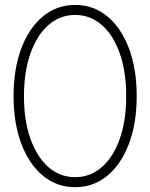

<svg xmlns="http://www.w3.org/2000/svg" viewBox="-20 -757 615 786"><path d="M287.6 9.3Q212.4 9.3 155.8 -37.6Q99.1 -84.5 67.4 -168.2Q35.6 -252 35.6 -363.3Q35.6 -475.1 67.4 -559.1Q99.1 -643.1 155.8 -689.9Q212.4 -736.8 287.6 -736.8Q362.8 -736.8 419.4 -689.9Q476.1 -643.1 507.8 -559.1Q539.6 -475.1 539.6 -363.3Q539.6 -252 507.8 -168.2Q476.1 -84.5 419.4 -37.6Q362.8 9.3 287.6 9.3ZM287.6 -31.7Q350.1 -31.7 397.2 -73.2Q444.3 -114.7 470.5 -189.2Q496.6 -263.7 496.6 -363.3Q496.6 -462.9 470.5 -537.8Q444.3 -612.8 397.2 -654.3Q350.1 -695.8 287.6 -695.8Q225.1 -695.8 178 -654.3Q130.9 -612.8 104.5 -537.8Q78.1 -462.9 78.1 -363.3Q78.1 -263.7 104.5 -189.2Q130.9 -114.7 178 -73.2Q225.1 -31.7 287.6 -31.7Z"/></svg>

Font: Inter Display ExtraLight
Style: Regular
Weight: 200
Designer: Rasmus Andersson
Foundry: rsms
Version: Version 4.000;git-a52131595